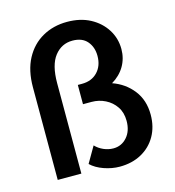

<svg xmlns="http://www.w3.org/2000/svg" viewBox="-110 -824 851 934"><g transform="rotate(-15 315.0 -357.5)"><path d="M189 0H70V-466Q70 -551 101.5 -610Q133 -669 188 -700Q243 -731 312 -731Q379 -731 428.5 -704.5Q478 -678 506 -633.5Q534 -589 534 -535Q534 -488 511.5 -449.5Q489 -411 447 -386Q510 -364 549.5 -313.5Q589 -263 589 -190Q589 -129 562.5 -82.5Q536 -36 488.5 -10Q441 16 379 16Q340 16 300 2Q260 -12 235 -36L282 -117Q299 -99 323 -88.5Q347 -78 372 -78Q413 -78 440.5 -109Q468 -140 468 -191Q468 -233 448 -262.5Q428 -292 396 -308Q364 -324 327 -324H284V-421H305Q354 -421 383.5 -452Q413 -483 413 -533Q413 -577 388 -606.5Q363 -636 314 -636Q259 -636 224 -591.5Q189 -547 189 -455Z"/></g></svg>

Font: Wix Madefor Text SemiBold
Style: Regular
Weight: 600
Designer: Dalton Maag Ltd
Foundry: Dalton Maag Ltd
Version: Version 3.100